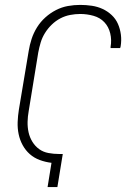

<svg xmlns="http://www.w3.org/2000/svg" viewBox="-20 -763 540 783"><path d="M174 0 190 -99Q165 -102 142 -110.5Q119 -119 101.5 -134.5Q84 -150 72.5 -171Q61 -192 56 -216Q51 -240 52 -265.5Q53 -291 57 -316L97 -555Q101 -580 109 -604.5Q117 -629 131 -651.5Q145 -674 165 -692Q185 -710 208.5 -722Q232 -734 257 -738.5Q282 -743 307 -743Q331 -743 354.5 -739.5Q378 -736 398.5 -726.5Q419 -717 435.5 -701.5Q452 -686 461 -665.5Q470 -645 473 -621.5Q476 -598 472 -574Q471 -572 471 -570.5Q471 -569 470 -567H431Q431 -568 431 -569.5Q431 -571 431 -572Q436 -600 429.5 -627Q423 -654 405.5 -672.5Q388 -691 361.5 -698.5Q335 -706 307 -706Q287 -706 266 -702Q245 -698 226 -688Q207 -678 191 -662.5Q175 -647 163.5 -628.5Q152 -610 146 -590Q140 -570 136 -549L97 -310Q93 -288 92.5 -266Q92 -244 96.5 -223.5Q101 -203 112 -185Q123 -167 139.5 -155Q156 -143 177.5 -139Q199 -135 221 -135Q225 -135 228.5 -135Q232 -135 236 -135L214 0Z"/></svg>

Font: Iosevka Curly XLtObl
Style: Regular
Weight: 200
Italic angle: -9°
Monospace: yes
Designer: Belleve Invis
Foundry: Belleve Invis
Version: Version 11.1.0; ttfautohint (v1.8.3)